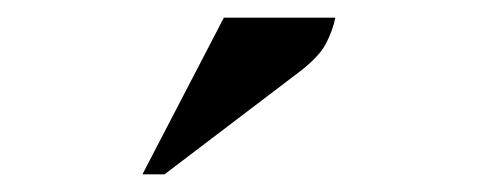

<svg xmlns="http://www.w3.org/2000/svg" viewBox="-20 -727 540 217"><path d="M141 -530 233 -707H359Q356 -692 348 -677Q340 -662 316 -644L166 -530Z"/></svg>

Font: Spectral ExtraBold
Style: Italic
Weight: 800
Italic angle: -10°
Designer: Jean-Baptiste Levee
Foundry: Production Type
Version: Version 2.001